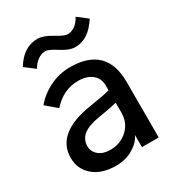

<svg xmlns="http://www.w3.org/2000/svg" viewBox="-191 -904 948 1037"><g transform="rotate(-30 283.0 -385.5)"><path d="M145.5 -150.4Q145.5 -117.2 172.4 -94.7Q199.2 -72.3 245.1 -72.3Q307.6 -72.3 351.6 -112.8Q395.5 -153.3 395.5 -218.8V-278.3Q350.6 -267.6 277.3 -255.9Q210.9 -245.1 178.2 -219.7Q145.5 -194.3 145.5 -150.4ZM36.1 -141.6Q36.1 -295.9 269.5 -332Q366.2 -346.7 395.5 -356.4V-386.7Q395.5 -430.7 363.8 -456.5Q332 -482.4 278.3 -482.4Q183.6 -482.4 117.2 -405.3L50.8 -461.9Q92.8 -511.7 151.9 -540Q210.9 -568.4 276.4 -568.4Q502.9 -568.4 502.9 -345.7V0H398.4V-76.2Q381.8 -38.1 335.9 -10.3Q290 17.6 229.5 17.6Q139.6 17.6 87.9 -26.9Q36.1 -71.3 36.1 -141.6ZM57.6 -696.3Q113.3 -789.1 201.2 -789.1Q237.3 -789.1 286.6 -758.8Q335.9 -728.5 355.5 -728.5Q407.2 -728.5 440.4 -789.1L501 -742.2Q441.4 -647.5 358.4 -647.5Q321.3 -647.5 273.4 -678.7Q225.6 -710 204.1 -710Q179.7 -710 156.2 -692.9Q132.8 -675.8 119.1 -649.4Z"/></g></svg>

Font: Gothic A1 SemiBold
Style: Regular
Weight: 600
Version: Version 2.50